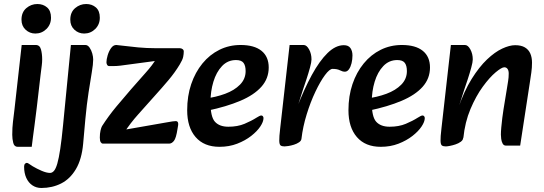

<svg xmlns="http://www.w3.org/2000/svg" viewBox="-20 -715 2710 956"><path d="M68 16Q51 16 46 -3.5Q41 -23 41 -44Q41 -80 44.5 -108Q48 -136 52 -170L88 -491H158Q178 -491 184 -469Q190 -447 190 -419Q190 -405 188 -389.5Q186 -374 182 -342L163 -179Q157 -127 152 -92Q147 -57 144 -32Q141 -7 138 16ZM156 -548Q128 -548 107.5 -567Q87 -586 87 -617Q87 -654 111 -674.5Q135 -695 166 -695Q195 -695 214.5 -678Q234 -661 234 -627Q234 -593 211 -570.5Q188 -548 156 -548Z M186 221Q161 221 141.5 208Q122 195 111 171Q100 147 100 115Q100 105 104.5 100.5Q109 96 113 96Q118 96 124 100.5Q130 105 143 113Q163 125 187.5 135.5Q212 146 229 146Q240 146 249 135.5Q258 125 265.5 99Q273 73 280 26.5Q287 -20 294 -92L333 -491H405Q417 -491 426 -478Q435 -465 439.5 -448.5Q444 -432 444 -419Q444 -396 437 -354.5Q430 -313 421 -255Q412 -197 405 -122L394 1Q387 78 358 127Q329 176 284.5 198.5Q240 221 186 221ZM399 -548Q371 -548 350.5 -567Q330 -586 330 -617Q330 -654 354 -674.5Q378 -695 409 -695Q438 -695 457.5 -678Q477 -661 477 -627Q477 -593 454 -570.5Q431 -548 399 -548Z M492 0Q486 0 481.5 -7Q477 -14 477 -30Q477 -50 480.5 -65Q484 -80 488 -87Q520 -137 559 -184Q598 -231 633 -271Q670 -314 704.5 -352Q739 -390 761 -427L795 -417L578 -388Q560 -386 544.5 -386Q529 -386 524 -386Q517 -386 513.5 -392Q510 -398 510 -405Q510 -419 516 -439.5Q522 -460 533 -475.5Q544 -491 559 -491Q565 -491 595 -487Q625 -483 668 -479Q711 -475 755 -475H875Q883 -475 889 -470.5Q895 -466 895 -459Q895 -446 892 -431.5Q889 -417 875 -394Q851 -354 818.5 -315.5Q786 -277 748 -235Q710 -192 669 -146.5Q628 -101 596 -51L566 -63L806 -105Q826 -109 838.5 -110.5Q851 -112 855 -112Q864 -112 866.5 -104Q869 -96 864 -74Q857 -27 846 -13.5Q835 0 823 0Z M1073 16Q996 16 954 -32.5Q912 -81 912 -166Q912 -237 932 -296Q952 -355 988 -399Q1024 -443 1072.5 -467Q1121 -491 1178 -491Q1246 -491 1282 -462Q1318 -433 1318 -379Q1318 -324 1281.5 -283Q1245 -242 1176.5 -213Q1108 -184 1013 -164L1000 -224Q1055 -231 1101 -248Q1147 -265 1175 -293.5Q1203 -322 1203 -361Q1203 -388 1192.5 -402Q1182 -416 1155 -416Q1114 -416 1085.5 -386Q1057 -356 1042.5 -308Q1028 -260 1028 -206Q1028 -133 1050.5 -108.5Q1073 -84 1117 -84Q1163 -84 1197.5 -98.5Q1232 -113 1257 -129Q1265 -134 1271 -137Q1277 -140 1281 -140Q1286 -140 1289 -136Q1292 -132 1292 -127Q1292 -109 1276 -85Q1260 -61 1230.5 -38Q1201 -15 1161 0.5Q1121 16 1073 16Z M1481 -24 1457 -175Q1494 -271 1532.5 -341.5Q1571 -412 1611 -451Q1651 -490 1692 -490Q1715 -490 1725 -475.5Q1735 -461 1735 -439Q1735 -419 1730.5 -400.5Q1726 -382 1717.5 -370Q1709 -358 1697 -358Q1686 -358 1672.5 -365Q1659 -372 1636 -372Q1621 -372 1598 -341Q1575 -310 1550.5 -258.5Q1526 -207 1507 -145.5Q1488 -84 1481 -24ZM1397 14Q1384 14 1377.5 9.5Q1371 5 1370.5 -14Q1370 -33 1375 -75L1422 -491H1492Q1507 -491 1519 -469Q1531 -447 1531 -419Q1531 -406 1523.5 -378.5Q1516 -351 1506 -320.5Q1496 -290 1488 -267L1462 -185L1499 -191L1481 -24Q1480 -14 1469 -6.5Q1458 1 1443.5 5.5Q1429 10 1416 12Q1403 14 1397 14Z M1876 16Q1799 16 1757 -32.5Q1715 -81 1715 -166Q1715 -237 1735 -296Q1755 -355 1791 -399Q1827 -443 1875.5 -467Q1924 -491 1981 -491Q2049 -491 2085 -462Q2121 -433 2121 -379Q2121 -324 2084.5 -283Q2048 -242 1979.5 -213Q1911 -184 1816 -164L1803 -224Q1858 -231 1904 -248Q1950 -265 1978 -293.5Q2006 -322 2006 -361Q2006 -388 1995.5 -402Q1985 -416 1958 -416Q1917 -416 1888.5 -386Q1860 -356 1845.5 -308Q1831 -260 1831 -206Q1831 -133 1853.5 -108.5Q1876 -84 1920 -84Q1966 -84 2000.5 -98.5Q2035 -113 2060 -129Q2068 -134 2074 -137Q2080 -140 2084 -140Q2089 -140 2092 -136Q2095 -132 2095 -127Q2095 -109 2079 -85Q2063 -61 2033.5 -38Q2004 -15 1964 0.5Q1924 16 1876 16Z M2499 10Q2488 10 2482.5 -0.5Q2477 -11 2475.5 -24Q2474 -37 2474 -45Q2474 -59 2476 -81Q2478 -103 2481 -127.5Q2484 -152 2487 -170L2504 -274Q2507 -294 2510 -311.5Q2513 -329 2513 -349Q2513 -364 2507 -372Q2501 -380 2491 -380Q2478 -380 2448 -355Q2418 -330 2384 -283.5Q2350 -237 2322.5 -172Q2295 -107 2287 -27L2261 -175Q2291 -262 2328.5 -322Q2366 -382 2405 -419Q2444 -456 2480.5 -473Q2517 -490 2545 -490Q2575 -490 2593.5 -479Q2612 -468 2620.5 -448.5Q2629 -429 2629 -403Q2629 -378 2625.5 -353.5Q2622 -329 2618 -303L2570 10ZM2200 14Q2187 14 2180.5 9.5Q2174 5 2173.5 -14Q2173 -33 2178 -75L2225 -491H2295Q2310 -491 2322 -469Q2334 -447 2334 -419Q2334 -406 2326.5 -378.5Q2319 -351 2309 -320.5Q2299 -290 2291 -267L2265 -185L2302 -191L2286 -27Q2285 -17 2274 -9Q2263 -1 2248 4Q2233 9 2219.5 11.5Q2206 14 2200 14Z"/></svg>

Font: Alkatra
Style: Regular
Weight: 400
Designer: Suman Bhandary
Version: Version 1.100;gftools[0.9.22]